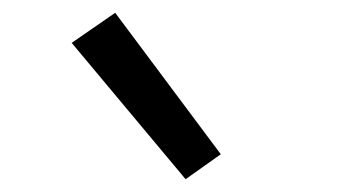

<svg xmlns="http://www.w3.org/2000/svg" viewBox="-20 -822 540 300"><path d="M270 -542 92 -755 160 -802 325 -581Z"/></svg>

Font: Iosevka srxl
Style: Regular
Weight: 400
Monospace: yes
Designer: Belleve Invis
Foundry: Belleve Invis
Version: Version 33.0.1; ttfautohint (v1.8.3)